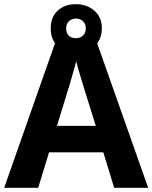

<svg xmlns="http://www.w3.org/2000/svg" viewBox="-20 -900 730 920"><path d="M527 0 475 -170H215L163 0H0L252 -717H437L690 0ZM439 -297 387 -463Q382 -480 374 -506Q366 -532 358 -559Q350 -586 345 -606Q340 -586 331.5 -556.5Q323 -527 315.5 -500.5Q308 -474 304 -463L253 -297ZM344 -648Q290 -648 256.5 -679Q223 -710 223 -764Q223 -818 256.5 -849Q290 -880 344 -880Q396 -880 432 -849Q468 -818 468 -765Q468 -710 432.5 -679Q397 -648 344 -648ZM344 -717Q364 -717 377.5 -729.5Q391 -742 391 -764Q391 -786 377.5 -798.5Q364 -811 344 -811Q324 -811 310.5 -798.5Q297 -786 297 -764Q297 -742 309 -729.5Q321 -717 344 -717Z"/></svg>

Font: Noto Sans IKEA
Style: Bold
Weight: 600
Designer: Monotype Design Team
Foundry: Monotype Imaging Inc.
Version: Version 2.001